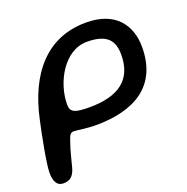

<svg xmlns="http://www.w3.org/2000/svg" viewBox="-162 -559 886 908"><g transform="rotate(-20 281.0 -105.0)"><path d="M6.5 234.5C37 234.5 57.5 221 69 180.5C76 155 90 95 100 69C111 33 117 19.5 134 19.5C150.5 19.5 201.5 28.5 242.5 28.5C444 28.5 575.5 -52.5 575.5 -245C575.5 -354 514 -444 365 -444C164.5 -444 49 -299.5 3.5 -88C-11 -24.5 -39.5 120.5 -39.5 164.5C-39.5 206 -27.5 234.5 6.5 234.5ZM245.5 -61.5C174.5 -61.5 149 -69 149 -109.5C149 -218.5 222.5 -357 338 -357C442 -357 470.5 -312.5 470.5 -244.5C470.5 -117.5 390 -61.5 245.5 -61.5Z"/></g></svg>

Font: Gluten
Style: Italic
Weight: 400
Italic angle: -13°
Designer: Tyler Finck
Foundry: Etcetera Type Company
Version: Version 0.920